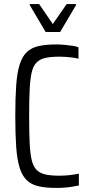

<svg xmlns="http://www.w3.org/2000/svg" viewBox="-20 -914 441 942"><path d="M258 8Q205 8 169.5 0Q134 -8 111.5 -29.5Q89 -51 76.5 -90.5Q64 -130 59.5 -192Q55 -254 55 -344Q55 -434 59.5 -496Q64 -558 76.5 -597.5Q89 -637 111.5 -658.5Q134 -680 169.5 -688Q205 -696 258 -696Q277 -696 296.5 -694Q316 -692 334.5 -689.5Q353 -687 365 -682V-626Q349 -630 332.5 -632Q316 -634 301.5 -635Q287 -636 272 -636Q230 -636 203 -630Q176 -624 159.5 -607.5Q143 -591 135.5 -559Q128 -527 125.5 -474.5Q123 -422 123 -344Q123 -266 125.5 -213.5Q128 -161 135.5 -129Q143 -97 159.5 -80.5Q176 -64 203 -58Q230 -52 272 -52Q298 -52 323 -55Q348 -58 367 -62V-4Q352 -1 334 2Q316 5 296.5 6.5Q277 8 258 8ZM204 -757 126 -889V-894H172L239 -796L307 -894H353V-889L275 -757Z"/></svg>

Font: Saira Condensed
Style: Regular
Weight: 400
Width: 3
Designer: Hector Gatti with collaboration of the Omnibus-Type team
Foundry: Omnibus-Type
Version: Version 1.101